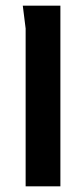

<svg xmlns="http://www.w3.org/2000/svg" viewBox="-20 -654 292 674"><path d="M70 -554 60 -634H192V0H70Z"/></svg>

Font: Gold
Style: Regular
Weight: 400
Designer: jaiki
Version: Version 1.000